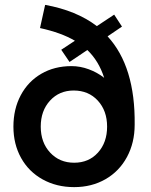

<svg xmlns="http://www.w3.org/2000/svg" viewBox="-20 -755 617 787"><path d="M35 -236Q35 -308 65 -364.5Q95 -421 149 -452.5Q203 -484 273 -484Q309 -484 344 -471Q379 -458 407 -436Q385 -505 338 -550L265 -501L231 -551L287 -588Q231 -621 144 -640L165 -735Q293 -712 377 -648L448 -695L480 -646L421 -606Q535 -482 532 -244Q532 -170 500.5 -111.5Q469 -53 412.5 -20.5Q356 12 284 12Q212 12 155 -19.5Q98 -51 66.5 -107.5Q35 -164 35 -236ZM284 -88Q344 -88 381.5 -129.5Q419 -171 419 -236Q419 -301 381 -342.5Q343 -384 282 -384Q223 -384 185 -342.5Q147 -301 147 -236Q147 -171 185.5 -129.5Q224 -88 284 -88Z"/></svg>

Font: Oak Sans SemiBold
Style: Regular
Weight: 600
Designer: Erik Kennedy, Walven
Foundry: Erik Kennedy, Walven
Version: Version 1.000